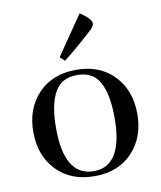

<svg xmlns="http://www.w3.org/2000/svg" viewBox="-86 -827 760 907"><g transform="rotate(-10 294.5 -374.0)"><path d="M295 11Q410 11 477 -61Q544 -132 544 -244Q544 -356 477 -427Q409 -499 295 -499Q180 -499 112 -427Q45 -356 45 -244Q45 -132 112 -61Q180 11 295 11ZM435 -244Q435 -13 295 -13Q154 -13 154 -244Q154 -356 187 -415Q219 -474 295 -474Q371 -474 403 -415Q435 -356 435 -244ZM397 -675Q411 -691 411 -701Q411 -724 358 -759Q352 -750 229 -571Q239 -561 251 -550Q319 -603 397 -675Z"/></g></svg>

Font: Rufina
Style: Regular
Weight: 400
Designer: Martin Sommaruga
Foundry: Martin Sommaruga
Version: Version